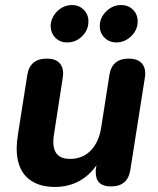

<svg xmlns="http://www.w3.org/2000/svg" viewBox="-20 -730 626 760"><path d="M46 -143Q46 -165 51 -198L88 -433Q98 -498 166 -498Q197 -498 213.5 -482.5Q230 -467 230 -438Q229 -429 228 -420L194 -200Q191 -184 191 -169Q191 -101 257 -101Q307 -101 339.5 -134.5Q372 -168 381 -228L413 -433Q423 -498 490 -498Q521 -498 538 -482.5Q555 -467 555 -438Q555 -432 553 -420L496 -58Q486 8 419 8Q359 8 359 -48Q359 -59 360 -65L362 -76Q333 -34 291 -12Q249 10 197 10Q126 10 86 -28.5Q46 -67 46 -143ZM181 -636Q186 -667 210 -688.5Q234 -710 265 -710Q293 -710 311.5 -691.5Q330 -673 330 -645Q330 -611 305 -586.5Q280 -562 246 -562Q215 -562 196.5 -583.5Q178 -605 181 -636ZM375 -627Q375 -660 400.5 -685Q426 -710 459 -710Q488 -710 506.5 -691.5Q525 -673 525 -645Q525 -612 499.5 -587Q474 -562 441 -562Q413 -562 394 -580.5Q375 -599 375 -627Z"/></svg>

Font: SN Pro Bold
Style: Bold Italic
Weight: 700
Italic angle: -9°
Designer: Tobias Whetton
Foundry: Supernotes
Version: Version 1.003